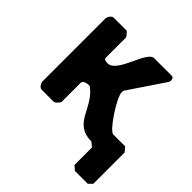

<svg xmlns="http://www.w3.org/2000/svg" viewBox="-184 -664 980 980"><g transform="rotate(45 306.5 -173.5)"><path d="M180 -520H87C72 -520 60 -498 60 -487V-33C60 -22 72 0 87 0H173C180 0 189 -8 193 -13C196 -17 203 -26 203 -27V-167C203 -181 226 -187 237 -187H247C342 -120 320 7 453 7L477 27V153L500 173H593L613 153V-73L593 -97H507C479 -97 385 -243 385 -279C385 -282 386 -293 387 -293L513 -480C519 -489 521 -492 521 -500C521 -508 518 -520 507 -520H380C326 -520 300 -333 229 -333C221 -333 203 -334 203 -347V-493C203 -497 183 -520 180 -520Z"/></g></svg>

Font: Asimov Print
Style: C
Weight: 500
Designer: Google
Version: Version 2.000980: 2014